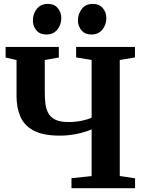

<svg xmlns="http://www.w3.org/2000/svg" viewBox="-20 -990 768 1010"><path d="M462 -309.5Q426.5 -294 382.2 -285.2Q338 -276.5 295 -276.5Q208 -276.5 158.2 -302.5Q108.5 -328.5 87.8 -375.2Q67 -422 67 -485V-674L9.5 -687.5V-743H289.5V-687.5L215.5 -674.5V-513.5Q215.5 -480 218.2 -450.2Q221 -420.5 232.5 -397.5Q244 -374.5 269.5 -361.2Q295 -348 340.5 -348Q377.5 -348 410.8 -355Q444 -362 462 -371.5V-674.5L380.5 -688V-743H690V-688L610 -674.5V-64L690.5 -52V0H356V-52.5L462 -64ZM223 -808.5Q190 -808.5 171.5 -830.5Q153 -852.5 153 -882Q153 -917.5 173.8 -943.5Q194.5 -969.5 231.5 -969.5H232.5Q265.5 -969.5 284 -947.2Q302.5 -925 302.5 -895.5Q302.5 -860.5 281.8 -834.5Q261 -808.5 224 -808.5ZM460 -808.5Q427 -808.5 408.5 -830.5Q390 -852.5 390 -882Q390 -917.5 410.5 -943.5Q431 -969.5 468 -969.5H469Q502 -969.5 520.8 -947.2Q539.5 -925 539.5 -895.5Q539.5 -860.5 518.8 -834.5Q498 -808.5 461 -808.5Z"/></svg>

Font: Merriweather Text Regular
Style: Bold
Weight: 700
Designer: Eben Sorkin
Foundry: Eben Sorkin
Version: Version 2.100; ttfautohint (v1.7.19-72a1) -l 8 -r 50 -G 200 